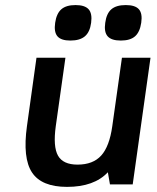

<svg xmlns="http://www.w3.org/2000/svg" viewBox="-20 -728 620 758"><path d="M405.8 -47.9Q351.6 9.8 244.6 9.8Q144 9.8 106.4 -47.1Q68.8 -104 86.4 -230L124 -500H238.3L200.2 -230Q189 -148.9 209 -113.5Q229 -78.1 286.1 -78.1Q347.2 -78.1 379.6 -114Q412.1 -149.9 423.3 -230L461.4 -500H574.2L503.9 0H414.1ZM278.3 -708Q314.9 -708 329.8 -691.4Q344.7 -674.8 339.8 -638.2Q335 -601.6 315.2 -584.7Q295.4 -567.9 257.8 -567.9Q221.2 -567.9 206.8 -584.7Q192.4 -601.6 197.8 -638.2Q203.1 -674.8 222.2 -691.4Q241.2 -708 278.3 -708ZM476.6 -708Q513.7 -708 528.3 -691.4Q543 -674.8 537.6 -638.2Q532.2 -601.6 513.2 -584.7Q494.1 -567.9 457 -567.9Q419.9 -567.9 405 -584.7Q390.1 -601.6 395.5 -638.2Q400.4 -674.8 419.7 -691.4Q439 -708 476.6 -708Z"/></svg>

Font: Fivo Sans Med
Style: Regular
Weight: 450
Designer: Alexander Slobzheninov
Foundry: Alexander Slobzheninov
Version: 1.0